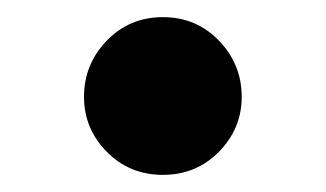

<svg xmlns="http://www.w3.org/2000/svg" viewBox="-20 -480 380 224"><path d="M170 -276Q131 -276 104.5 -303Q78 -330 78 -367Q78 -405 104.5 -432.5Q131 -460 170 -460Q209 -460 235.5 -432.5Q262 -405 262 -367Q262 -330 235.5 -303Q209 -276 170 -276Z"/></svg>

Font: Noto Serif SC ExtraLight Black
Style: Regular
Weight: 900
Version: Version 2.002-H1;hotconv 1.1.0;makeotfexe 2.6.0